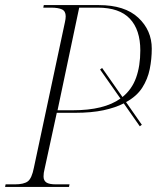

<svg xmlns="http://www.w3.org/2000/svg" viewBox="-31 -734 626 754"><path d="M-11 0 -9 -10H27Q63 -10 78.5 -22Q94 -34 102 -75L224 -647Q227 -660 227 -670Q227 -690 212.5 -697Q198 -704 169 -704H139L141 -714H357Q459 -714 512 -664.5Q565 -615 565 -543Q565 -502 557 -462.5Q549 -423 527.5 -389.5Q506 -356 464 -333L526 -244L518 -238L455 -328Q422 -311 375 -301Q328 -291 264 -291H192L144 -70Q140 -55 140 -41Q140 -25 151 -17.5Q162 -10 189 -10H242L240 0ZM255 -301Q378 -301 442 -347L362 -461L370 -467L450 -353Q487 -383 503.5 -429Q520 -475 520 -536Q520 -617 479 -660.5Q438 -704 353 -704H280L195 -301Z"/></svg>

Font: Noto Serif Display ExtraLight
Style: Italic
Weight: 200
Italic angle: -12°
Designer: Monotype Design Team
Foundry: Monotype Imaging Inc.
Version: Version 2.009